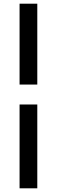

<svg xmlns="http://www.w3.org/2000/svg" viewBox="-20 -770 308 1040"><path d="M86 -312V-750H182V-312ZM86 250V-204H182V250Z"/></svg>

Font: Giro Regular
Style: Bold
Weight: 700
Designer: Paul D. Hunt
Foundry: Adobe Systems Incorporated
Version: Version 1.000;PS 1.0;hotconv 1.0.88;makeotf.lib2.5.647800